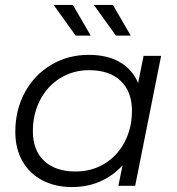

<svg xmlns="http://www.w3.org/2000/svg" viewBox="-20 -752 718 777"><path d="M632 -526 527 0H459L476 -83Q438 -41 386 -18Q334 5 271 5Q204 5 152 -22Q100 -49 71 -99.5Q42 -150 42 -218Q42 -307 80.5 -378Q119 -449 187 -489.5Q255 -530 339 -530Q414 -530 465 -500.5Q516 -471 539 -416L561 -526ZM514 -304Q514 -381 468.5 -424.5Q423 -468 341 -468Q276 -468 224 -436Q172 -404 142.5 -347.5Q113 -291 113 -221Q113 -144 158.5 -101Q204 -58 286 -58Q351 -58 403 -89.5Q455 -121 484.5 -177.5Q514 -234 514 -304ZM197 -732H275L347 -608H286ZM360 -732H437L509 -608H449Z"/></svg>

Font: Idrija
Style: Italic
Weight: 400
Italic angle: -11.3°
Designer: Julieta Ulanovsky
Foundry: Julieta Ulanovsky
Version: Version 7.200